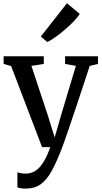

<svg xmlns="http://www.w3.org/2000/svg" viewBox="-20 -892 616 1164"><path d="M135 251.5Q119.5 251.5 106.2 249.2Q93 247 85.5 243.5V151.5Q92 155.5 106 158Q120 160.5 135 160.5Q156.5 160.5 176.2 153Q196 145.5 214.5 127.5Q233 109.5 250.8 78.2Q268.5 47 285 0H235L47.5 -491.5L2 -504.5V-551H245.5V-504.5L170.5 -492.5L269 -195.5L311.5 -59L351 -196L440 -492.5L374.5 -504.5V-551H574V-504.5L524 -492.5Q495 -404 470.2 -329.5Q445.5 -255 425.5 -195.8Q405.5 -136.5 390.5 -92.8Q375.5 -49 365.8 -21.8Q356 5.5 352 15Q322 92 293.2 144.8Q264.5 197.5 227.2 224.5Q190 251.5 135 251.5ZM266 -637.5 227.5 -670.5 386 -872.5 463.5 -807.5Q452.5 -789 428.2 -763.8Q404 -738.5 374 -712.8Q344 -687 315.5 -666.8Q287 -646.5 267 -637.5Z"/></svg>

Font: Merriweather 28pt Medium
Style: Regular
Weight: 500
Version: Version 2.100